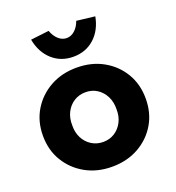

<svg xmlns="http://www.w3.org/2000/svg" viewBox="-140 -885 921 1006"><g transform="rotate(-20 320.5 -381.5)"><path d="M28 -266Q28 -346 65.5 -408Q103 -470 167.5 -506Q232 -542 315 -542Q398 -542 462.5 -506Q527 -470 564 -408Q601 -346 601 -266Q601 -186 564 -124Q527 -62 462.5 -26Q398 10 315 10Q232 10 167.5 -26Q103 -62 65.5 -124Q28 -186 28 -266ZM438 -266Q439 -306 423 -337.5Q407 -369 379 -387Q351 -405 315 -405Q279 -405 250.5 -387Q222 -369 206 -337.5Q190 -306 191 -266Q190 -226 206 -195Q222 -164 250.5 -146Q279 -128 315 -128Q351 -128 379 -146Q407 -164 423 -195Q439 -226 438 -266ZM142 -761 244 -773Q255 -742 275.5 -723.5Q296 -705 321 -705Q346 -705 366.5 -723.5Q387 -742 398 -773L500 -761Q486 -687 438 -644Q390 -601 321 -601Q252 -601 204 -644Q156 -687 142 -761Z"/></g></svg>

Font: Our Lexend
Style: Bold
Weight: 700
Designer: Bonnie Shaver-Troup, Thomas Jockin
Foundry: Lexend
Version: Version 1.007